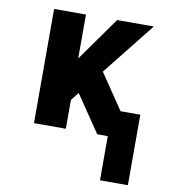

<svg xmlns="http://www.w3.org/2000/svg" viewBox="-81 -590 762 861"><g transform="rotate(10 300.0 -159.5)"><path d="M559 201H432V0H384L270 -168L241 -131V0H96V-520H241V-320L383 -520H550L360 -281L469 -120H559Z"/></g></svg>

Font: Iosevka SS04 Heavy Extended
Style: Regular
Weight: 900
Width: 7
Monospace: yes
Designer: Belleve Invis
Foundry: Belleve Invis
Version: Version 19.0.0; ttfautohint (v1.8.4)